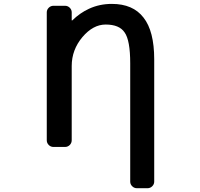

<svg xmlns="http://www.w3.org/2000/svg" viewBox="-20 -784 1040 1000"><path d="M693.4 196.3Q678.7 196.3 668.5 186Q658.2 175.8 658.2 162.1V-454.1Q658.2 -574.2 628.9 -615.2Q601.6 -656.2 530.3 -656.2Q464.8 -656.2 409.2 -590.8Q353.5 -524.4 353.5 -440.4V-53.7Q353.5 -39.1 343.3 -28.8Q333 -18.6 318.4 -18.6H258.8Q244.1 -18.6 233.9 -28.8Q223.6 -39.1 223.6 -53.7V-719.7Q223.6 -733.4 233.9 -743.7Q244.1 -753.9 258.8 -753.9H318.4Q333 -753.9 343.3 -743.7Q353.5 -733.4 353.5 -719.7V-678.7Q353.5 -677.7 354.5 -677.2Q355.5 -676.8 356.4 -677.7Q396.5 -716.8 443.4 -738.3Q498 -763.7 562.5 -763.7Q672.9 -763.7 727.5 -692.4Q783.2 -622.1 783.2 -474.6V162.1Q783.2 175.8 772.9 186Q762.7 196.3 748 196.3Z"/></svg>

Font: Rounded-L Mgen+ 1m medium
Style: Regular
Weight: 500
Designer: [Source Han Sans]
Ryoko NISHIZUKA  (kana & ideographs); Paul D. Hunt (Latin, Greek & Cyrillic); Wenlong ZHANG  (bopomofo
Version: Version 1.059.20150602